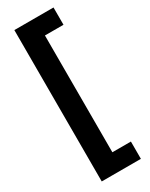

<svg xmlns="http://www.w3.org/2000/svg" viewBox="-230 -772 766 981"><g transform="rotate(-30 153.0 -281.5)"><path d="M284.2 165H53.2V-728H284.2V-626H174.8V63H284.2Z"/></g></svg>

Font: Open Sans Condensed
Style: Regular
Weight: 400
Width: 3
Designer: Monotype Design Team
Foundry: Monotype Imaging Inc.
Version: Version 3.000